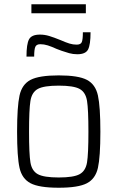

<svg xmlns="http://www.w3.org/2000/svg" viewBox="-20 -871 550 899"><path d="M60 -254Q60 -372 71.5 -424Q83 -476 123 -497Q163 -518 255 -518Q347 -518 387 -497Q427 -476 438.5 -424Q450 -372 450 -254Q450 -136 438.5 -85Q427 -34 387 -13Q347 8 255 8Q163 8 123 -13Q83 -34 71.5 -85Q60 -136 60 -254ZM394 -254Q394 -358 387.5 -398.5Q381 -439 353 -454.5Q325 -470 255 -470Q185 -470 157 -454.5Q129 -439 122.5 -398.5Q116 -358 116 -254Q116 -150 122.5 -110.5Q129 -71 157 -55.5Q185 -40 255 -40Q325 -40 353 -55.5Q381 -71 387.5 -110.5Q394 -150 394 -254ZM167 -709Q189 -709 210.5 -702.5Q232 -696 264 -683Q289 -672 305.5 -667Q322 -662 339 -662Q358 -662 363 -674Q368 -686 368 -720H404Q404 -662 392.5 -639.5Q381 -617 342 -617Q322 -617 304 -622Q286 -627 269 -633Q252 -639 245 -642Q221 -653 203.5 -658.5Q186 -664 169 -664Q151 -664 145.5 -652Q140 -640 140 -606H104Q104 -665 116 -687Q128 -709 167 -709ZM127 -851H382V-809H127Z"/></svg>

Font: Saira SemiCondensed Light
Style: Regular
Weight: 300
Width: 4
Designer: Hector Gatti with collaboration of the Omnibus-Type team
Foundry: Omnibus-Type
Version: Version 0.072; ttfautohint (v1.8)